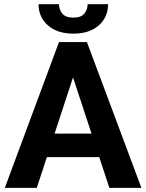

<svg xmlns="http://www.w3.org/2000/svg" viewBox="-20 -916 712 936"><path d="M513.2 0 463.9 -149.9H208.5L159.2 0H3.4L267.6 -710.9H403.8L669.4 0ZM246.1 -264.6H426.3L335.9 -538.6ZM407.2 -895.5H506.8Q506.8 -832 461.2 -792Q415.5 -752 337.9 -752Q259.8 -752 213.9 -792Q168 -832 168 -895.5H267.6Q267.6 -870.1 283.4 -850.1Q299.3 -830.1 337.9 -830.1Q375.5 -830.1 391.4 -850.1Q407.2 -870.1 407.2 -895.5Z"/></svg>

Font: Vazirmatn FD
Style: Bold
Weight: 700
Designer: Saber Rastikerdar
Foundry: Saber Rastikerdar
Version: Version 33.001